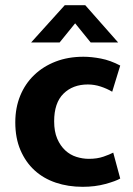

<svg xmlns="http://www.w3.org/2000/svg" viewBox="-20 -710 514 741"><path d="M323 -97Q355 -97 379.5 -105.5Q404 -114 417 -121L444 -21Q427 -11 387 0Q347 11 299 11Q243 11 195.5 -5Q148 -21 113.5 -52.5Q79 -84 59 -130.5Q39 -177 39 -238Q39 -294 58 -340.5Q77 -387 112 -420.5Q147 -454 195 -472.5Q243 -491 302 -491Q333 -491 369.5 -484Q406 -477 444 -457L413 -356Q393 -368 368.5 -376Q344 -384 319 -384Q261 -384 225 -348.5Q189 -313 189 -242Q189 -202 201 -174.5Q213 -147 232 -129.5Q251 -112 275 -104.5Q299 -97 323 -97ZM436 -546H330L270 -620L210 -546H100L230 -690H309Z"/></svg>

Font: Mukta Malar ExtraBold
Style: Regular
Weight: 800
Designer: Aadarsh Rajan, Girish Dalvi, Yashodeep Gholap
Foundry: Ek Type
Version: Version 2.538;PS 1.000;hotconv 16.6.51;makeotf.lib2.5.65220;